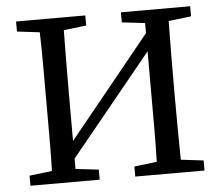

<svg xmlns="http://www.w3.org/2000/svg" viewBox="-49 -724 896 779"><g transform="rotate(-5 398.5 -334.5)"><path d="M471 -628V-669H753V-628L661 -617Q660 -554 659.5 -489Q659 -424 659 -359V-310Q659 -246 659.5 -181.5Q660 -117 661 -52L753 -41V0H471V-41L563 -52Q565 -116 565 -184Q565 -252 565 -329V-502L232 -94V-52L326 -41V0H44V-41L136 -52Q138 -115 138 -180Q138 -245 138 -310V-359Q138 -424 138 -488.5Q138 -553 136 -617L44 -628V-669H326V-628L234 -617Q233 -554 232.5 -489Q232 -424 232 -359V-166L565 -576V-617Z"/></g></svg>

Font: Source Serif Pro
Style: Regular
Weight: 400
Designer: Frank Grießhammer
Foundry: Adobe Systems Incorporated
Version: Version 3.001;hotconv 1.0.111;makeotfexe 2.5.65597